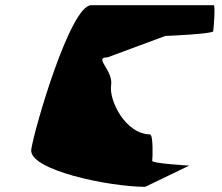

<svg xmlns="http://www.w3.org/2000/svg" viewBox="-20 -723 860 743"><path d="M101 -145C89 -65 403 0 542 0L712 -82C719 -82 567 -90 569 -101C571 -112 573 -202 561 -202L562 -203C466 -203 401 -334 410 -393C419 -452 340 -501 396 -501L620 -584C632 -584 803 -592 805 -602C807 -612 814 -703 807 -703H333C252 -703 113 -225 101 -145Z"/></svg>

Font: Ampere
Style: UltExtIta
Weight: 400
Version: Version 1